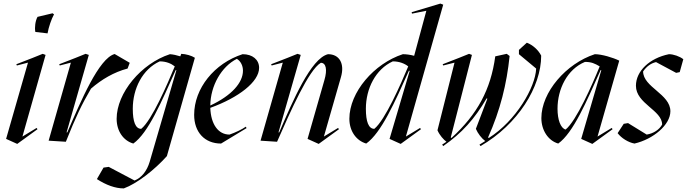

<svg xmlns="http://www.w3.org/2000/svg" viewBox="-20 -786 3828 1070"><path d="M76 16 189 -66 184 -73 105 -25 234 -480 218 -486 161 -463 71 -428 74 -421 136 -437 14 -12ZM177 -608 245 -600C251 -635 267 -681 281 -706L273 -712L189 -692C177 -670 172 -633 177 -608Z M347 4C403 -136 435 -203 487 -292C547 -344 615 -384 691 -404L703 -436L619 -485C531 -461 431 -224 355 -48H351L475 -480L457 -486L400 -463L310 -428L313 -421L375 -437L251 -2Z M670 264C744 237 842 160 910 84L1066 -464C1048 -476 1016 -485 990 -486L985 -472C966 -478 944 -483 927 -484C767 -432 630 -268 630 -124C630 -56 667 -2 723 14C807 -46 880 -219 959 -395H963L814 116C799 166 770 204 730 220L586 144L557 148L520 212C571 245 622 264 670 264ZM767 -68C735 -68 720 -108 720 -180C720 -292 774 -400 870 -444C906 -444 934 -432 954 -416C914 -320 827 -116 767 -68Z M1212 14 1354 -72 1350 -80C1329 -65 1291 -47 1259 -36C1196 -36 1155 -94 1152 -185C1310 -242 1424 -330 1424 -408C1424 -453 1388 -484 1332 -484C1174 -433 1062 -293 1062 -146C1062 -50 1120 14 1212 14ZM1152 -198C1153 -308 1214 -415 1300 -458C1322 -445 1334 -419 1334 -392C1334 -326 1272 -254 1152 -198Z M1756 16 1869 -66 1864 -73 1785 -25 1880 -356C1902 -431 1872 -484 1808 -484C1712 -460 1612 -224 1536 -48H1532L1656 -480L1638 -486L1581 -463L1491 -428L1494 -421L1556 -437L1432 -2L1524 4C1600 -168 1700 -396 1768 -436C1797 -436 1805 -398 1788 -340L1694 -12Z M2213 16 2326 -66 2321 -73 2242 -25 2450 -760 2434 -766 2274 -718 2276 -710 2356 -726 2288 -475C2267 -481 2243 -484 2225 -484C2065 -432 1927 -272 1927 -124C1927 -56 1965 -2 2021 14C2105 -46 2180 -216 2259 -392L2263 -391L2151 -12ZM2066 -68C2034 -68 2019 -108 2019 -180C2019 -292 2073 -400 2169 -444C2205 -444 2235 -432 2255 -416C2215 -320 2126 -116 2066 -68Z M2450 28C2554 -44 2624 -122 2692 -238L2696 -236L2632 -68C2643 -42 2664 -15 2684 0L2652 20L2658 28C2867 -93 2996 -302 2996 -476C2980 -508 2948 -536 2916 -548L2872 -508V-484L2968 -404C2964 -300 2856 -113 2704 -17L2700 -20C2768 -172 2804 -318 2820 -474L2804 -486L2740 -472C2715 -287 2641 -150 2496 -17L2492 -20L2610 -480L2594 -486L2537 -463L2447 -428L2450 -421L2513 -437L2418 -60C2430 -32 2452 -8 2468 4L2444 20Z M3281 16 3394 -66 3389 -73 3310 -25 3431 -448C3397 -465 3333 -484 3295 -484C3135 -432 2997 -272 2997 -128C2997 -60 3035 -2 3091 14C3175 -46 3248 -219 3327 -395H3331L3219 -12ZM3132 -64C3104 -72 3087 -119 3087 -180C3087 -290 3141 -400 3240 -441C3276 -441 3295 -432 3322 -416C3282 -317 3192 -112 3132 -64Z M3516 14C3620 -10 3716 -90 3716 -166C3716 -262 3564 -300 3564 -388C3583 -415 3606 -433 3636 -440L3748 -380L3768 -384L3788 -456C3768 -472 3733 -484 3708 -484C3600 -462 3524 -390 3524 -308C3524 -208 3670 -172 3670 -92C3655 -64 3622 -42 3584 -36L3480 -100L3456 -96L3422 -44C3443 -16 3482 8 3516 14Z"/></svg>

Font: Mazius Display Extra italic
Style: Regular
Weight: 400
Italic angle: -17°
Designer: Alberto Casagrande & Collletttivo
Foundry: Collletttivo
Version: Version 2.000;Glyphs 3.2 (3217)